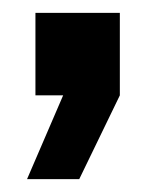

<svg xmlns="http://www.w3.org/2000/svg" viewBox="-20 -148 260 298"><path d="M35 -128H166V0L103 130H22L78 0H35Z"/></svg>

Font: Kreadon Light
Style: Bold
Weight: 600
Designer: Reiya WATANABE
Foundry: StudioGnu
Version: Version 1.003; ttfautohint (v1.8.4.7-5d5b);gftools[0.9.32]